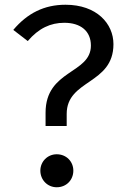

<svg xmlns="http://www.w3.org/2000/svg" viewBox="-20 -776 532 809"><path d="M256 -756C167 -756 96 -721 36 -650L97 -603C143 -657 193 -680 251 -680C320 -680 363 -645 363 -584C363 -464 172 -483 172 -301V-245H261V-296C261 -442 458 -419 458 -590C458 -676 388 -756 256 -756ZM219 -126C180 -126 150 -95 150 -57C150 -18 180 13 219 13C260 13 289 -18 289 -57C289 -95 260 -126 219 -126Z"/></svg>

Font: Glow Sans SC Normal Book
Style: Regular
Weight: 500
Designer: Ryoko NISHIZUKA (kana, bopomofo & ideographs); Paul D. Hunt (Latin, Greek & Cyrillic); Sandoll Communications, Soo-young
Version: Version 0.93